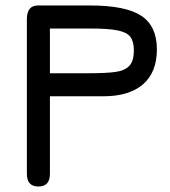

<svg xmlns="http://www.w3.org/2000/svg" viewBox="-20 -667 620 700"><path d="M120 13C148 13 162 -2.5 162 -33C162 -33 162 -316 162 -316C162 -316 357 -316 357 -316C357 -316 357 -316 357 -316C420.5 -316 469 -331 502.5 -360.5C535.5 -390 552 -432 552 -487C552 -487 552 -487 552 -487C552 -543.5 533 -584.5 495 -609.5C457 -634.5 395 -647 309 -647C309 -647 118 -647 118 -647C118 -647 118 -647 118 -647C91.5 -647 78 -630.5 78 -597C78 -597 78 -33 78 -33C78 -33 78 -33 78 -33C78 -2.5 92 13 120 13C120 13 120 13 120 13ZM162 -563C162 -563 309 -563 309 -563C309 -563 309 -563 309 -563C351.5 -563 384 -561 407 -556.5C430 -552 446 -544.5 455 -533C463.5 -521.5 468 -505.5 468 -484C468 -484 468 -484 468 -484C468 -457.5 462.5 -438.5 451.5 -427C440 -415 423 -407.5 399.5 -404.5C376 -401.5 345.5 -400 309 -400C309 -400 162 -400 162 -400C162 -400 162 -563 162 -563Z"/></svg>

Font: Jura-Fortis-Bold
Style: Bold
Weight: 500
Designer: Daniel Johnson, Alexei Vanyashin, Mirko Velimirovic
Foundry: Daniel Johnson
Version: ""